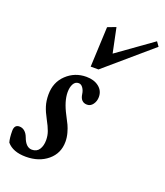

<svg xmlns="http://www.w3.org/2000/svg" viewBox="-156 -822 798 927"><g transform="rotate(20 243.5 -358.5)"><path d="M231 -504.9 240.2 -710.9 282.7 -727.1 309.1 -600.1 490.2 -729.5 506.3 -707 271 -504.9ZM85 11.2Q18.1 11.2 -12.7 -25.9Q-19 -47.9 -19 -84Q-19 -115.7 7.3 -115.7Q22.5 -115.7 34.4 -105.5Q46.4 -95.2 53.2 -76.7Q69.8 -30.8 101.1 -30.8Q126 -30.8 138.2 -49.8Q150.4 -68.8 150.4 -97.7Q150.4 -120.6 142.8 -141.8Q135.3 -163.1 118.2 -194.3Q101.6 -224.6 93.5 -250.5Q85.4 -276.4 85.4 -308.6Q85.4 -372.1 127.7 -411.9Q169.9 -451.7 229 -451.7Q268.6 -451.7 293.5 -432.1Q318.4 -412.6 318.4 -380.4Q318.4 -358.9 306.6 -342.5Q294.9 -326.2 276.9 -326.2Q243.2 -326.2 237.8 -366.7Q235.4 -384.3 226.3 -397.2Q217.3 -410.2 204.1 -410.2Q187 -410.2 177.7 -393.6Q168.5 -377 168.5 -351.1Q168.5 -304.7 200.7 -244.1Q214.4 -218.3 221.4 -203.4Q228.5 -188.5 234.6 -166.3Q240.7 -144 240.7 -122.1Q240.7 -62.5 196.5 -25.6Q152.3 11.2 85 11.2Z"/></g></svg>

Font: Elstob 10pt SemiBold
Style: Italic
Weight: 600
Italic angle: -20°
Designer: Peter S. Baker
Version: Version 1.015